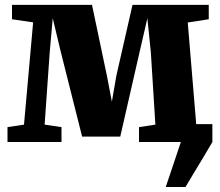

<svg xmlns="http://www.w3.org/2000/svg" viewBox="-20 -568 878 768"><path d="M643 180 703.5 0V-71.5H829.5V0Q812.5 29.5 792.2 63.2Q772 97 753 128Q734 159 722 180ZM10 0V-59.5L76 -69.5L112.5 -478.5L28 -491V-548.5H348L407.5 -265.5L427.5 -161.5L445.5 -265.5L510 -548.5H815V-491L731 -478L765 -69.5L828.5 -59.5V0H536V-59.5L601.5 -69.5L583.5 -357L569.5 -495L538 -358.5L461 -21.5H308.5L223 -361L191 -495L179 -361L158.5 -69.5L226 -59.5V0Z"/></svg>

Font: Merriweather 36pt Black
Style: Regular
Weight: 900
Version: Version 2.100